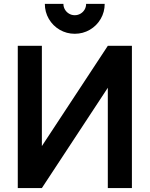

<svg xmlns="http://www.w3.org/2000/svg" viewBox="-20 -952 758 972"><path d="M70 -720H192V-212.5L525.8 -720H647.8V0H525.8V-507.7L192 0H70ZM207 -932.5H301Q301 -916.7 308.8 -903.6Q316.5 -890.5 329.6 -882.8Q342.7 -875 358.3 -875Q374.4 -875 387.6 -882.8Q400.7 -890.5 408.4 -903.6Q416 -916.7 416 -932.5H510Q510 -891.3 489.8 -856.4Q469.5 -821.5 434.6 -801.2Q399.7 -781 358.5 -781Q317.3 -781 282.4 -801.2Q247.5 -821.5 227.2 -856.4Q207 -891.3 207 -932.5Z"/></svg>

Font: Tap Sans
Style: Regular
Weight: 400
Designer: Tap Payments
Foundry: Tap Payments
Version: Version 1.001;Glyphs 3.1.2 (3151)